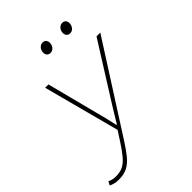

<svg xmlns="http://www.w3.org/2000/svg" viewBox="-293 -802 1147 1147"><g transform="rotate(-45 280.0 -229.0)"><path d="M24 222Q5 222 -10 218.5Q-25 215 -40 208L-28 184Q-16 190 -3 193Q10 196 26 196Q59 196 84 184Q109 172 133 144Q157 116 188 68L228 6L100 -478H128L210 -160Q218 -132 227.5 -92.5Q237 -53 244 -20H248Q268 -53 292 -92.5Q316 -132 334 -160L534 -478H566L208 82Q178 129 152.5 160Q127 191 97 206.5Q67 222 24 222ZM270 -602Q257 -602 248.5 -610.5Q240 -619 240 -634Q240 -654 252 -667Q264 -680 280 -680Q294 -680 302 -671.5Q310 -663 310 -648Q310 -629 298.5 -615.5Q287 -602 270 -602ZM436 -602Q423 -602 414.5 -610.5Q406 -619 406 -634Q406 -654 418 -667Q430 -680 446 -680Q460 -680 468 -671.5Q476 -663 476 -648Q476 -629 464.5 -615.5Q453 -602 436 -602Z"/></g></svg>

Font: Source Code Pro ExtraLight ExtraLight
Style: Italic
Weight: 250
Italic angle: -11°
Monospace: yes
Version: Version 1.016;hotconv 1.0.116;makeotfexe 2.5.65601